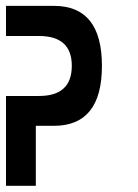

<svg xmlns="http://www.w3.org/2000/svg" viewBox="-20 -420 461 641"><path d="M0 -400.4Q0 -375 0 -299.8Q0 -299.8 110.4 -299.8Q219.7 -299.8 219.7 -200.2Q219.7 -99.6 110.4 -99.6Q0 -99.6 0 -99.6Q0 -66.4 0 0Q0 0 160.2 0Q320.3 0 320.3 -200.2Q320.3 -400.4 160.2 -400.4Q0 -400.4 0 -400.4ZM0 0Q25.4 0 99.6 0Q99.6 49.8 99.6 200.2Q75.2 200.2 0 200.2Q0 150.4 0 0Z"/></svg>

Font: Encounter VC
Style: Regular
Weight: 400
Designer: Silver Alicorn
Version: Version 1.0